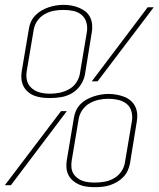

<svg xmlns="http://www.w3.org/2000/svg" viewBox="-23 -765 655 793"><path d="M183 -360Q167 -360 150.5 -362Q134 -364 119.5 -369.5Q105 -375 93 -385Q81 -395 74 -409Q67 -423 65.5 -439Q64 -455 67 -472L96 -644Q98 -660 104.5 -674.5Q111 -689 122.5 -701Q134 -713 148.5 -721.5Q163 -730 178.5 -735Q194 -740 209 -742.5Q224 -745 240 -745Q256 -745 272.5 -742Q289 -739 303.5 -733Q318 -727 330 -717.5Q342 -708 349 -694Q356 -680 357.5 -663.5Q359 -647 356 -631L328 -458Q324 -435 310 -414Q296 -393 275 -380.5Q254 -368 230.5 -364Q207 -360 183 -360ZM356 -429 587 -735H612L380 -429ZM183 -378Q183 -378 183 -378Q183 -378 184 -378Q203 -378 223 -382Q243 -386 261.5 -396Q280 -406 292 -424Q304 -442 307 -461L336 -634Q339 -654 333.5 -673Q328 -692 313.5 -704Q299 -716 279 -720Q259 -724 239 -724Q219 -724 199.5 -720.5Q180 -717 161.5 -706.5Q143 -696 131 -678.5Q119 -661 116 -641L87 -469Q85 -455 86.5 -442Q88 -429 94 -418Q100 -407 110 -399Q120 -391 131.5 -386.5Q143 -382 156.5 -380Q170 -378 183 -378ZM369 8Q352 8 336 6Q320 4 305.5 -2Q291 -8 279 -18Q267 -28 260 -41.5Q253 -55 251.5 -71.5Q250 -88 253 -104L282 -277Q284 -292 290.5 -307Q297 -322 308.5 -334Q320 -346 334.5 -354Q349 -362 364.5 -367Q380 -372 395 -374.5Q410 -377 426 -377Q442 -377 458.5 -374Q475 -371 489.5 -365.5Q504 -360 516 -350Q528 -340 535 -326Q542 -312 543.5 -296Q545 -280 542 -263L514 -91Q511 -75 504.5 -60.5Q498 -46 486.5 -34Q475 -22 460.5 -13.5Q446 -5 430.5 0Q415 5 399.5 6.5Q384 8 369 8ZM369 -11Q369 -11 369 -11Q369 -11 369 -11Q389 -11 409 -14.5Q429 -18 447.5 -28.5Q466 -39 478 -56.5Q490 -74 493 -94L522 -266Q525 -287 519.5 -306Q514 -325 499.5 -336.5Q485 -348 465 -352.5Q445 -357 425 -357Q405 -357 385.5 -353Q366 -349 347.5 -338.5Q329 -328 317 -310.5Q305 -293 302 -274L273 -101Q271 -88 272 -74.5Q273 -61 279 -50Q285 -39 295 -31Q305 -23 317 -18.5Q329 -14 342.5 -12.5Q356 -11 369 -11ZM-3 0 229 -306H253L22 0Z"/></svg>

Font: Iosevka Slab ThExObl
Style: Regular
Weight: 100
Width: 7
Italic angle: -9°
Monospace: yes
Designer: Belleve Invis
Foundry: Belleve Invis
Version: Version 11.1.1; ttfautohint (v1.8.3)